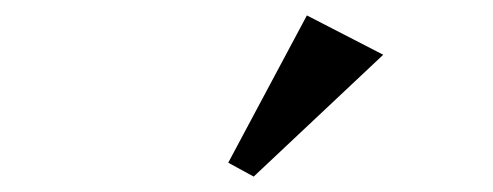

<svg xmlns="http://www.w3.org/2000/svg" viewBox="-20 -812 640 249"><path d="M276 -601 378 -792 477 -741 309 -583Z"/></svg>

Font: IBM Plex Serif SemiBold
Style: Italic
Weight: 600
Italic angle: -14°
Designer: Mike Abbink, Paul van der Laan, Pieter van Rosmalen
Foundry: Bold Monday
Version: Version 2.5